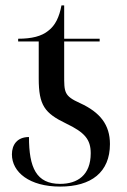

<svg xmlns="http://www.w3.org/2000/svg" viewBox="-20 -679 470 709"><path d="M202 10C317 10 386 -43 386 -147C386 -218 350 -264 276 -298C216 -325 217 -338 217 -404V-526H348V-536H217V-659H207C199 -616 184 -585 159 -566C134 -545 97 -536 47 -536V-526H123V-389C123 -290 145 -261 224 -223C293 -190 315 -164 315 -113C315 -32 266 0 202 0C114 0 87 -60 87 -173C43 -173 24 -144 24 -109C24 -43 89 10 202 10Z"/></svg>

Font: Noto Serif Display
Style: Regular
Weight: 400
Designer: Monotype Design Team
Foundry: Monotype Imaging Inc.
Version: Version 2.009